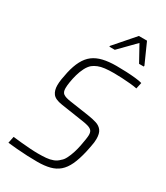

<svg xmlns="http://www.w3.org/2000/svg" viewBox="-223 -1001 951 1102"><g transform="rotate(30 253.0 -450.5)"><path d="M215 8Q183 8 147.5 6.5Q112 5 78 2Q44 -1 17 -4L26 -48Q51 -45 81.5 -42Q112 -39 142 -37Q172 -35 194 -35Q223 -35 247.5 -37Q272 -39 293 -47Q314 -55 330 -72Q342 -81 352.5 -101.5Q363 -122 371 -147Q379 -172 384 -197.5Q389 -223 392 -243Q395 -263 395 -273Q395 -292 387 -301.5Q379 -311 361 -316.5Q343 -322 312 -326L173 -347Q127 -354 111 -375Q95 -396 95 -431Q95 -449 98.5 -471.5Q102 -494 108 -521Q119 -570 137 -604Q155 -638 181.5 -658Q208 -678 246 -687Q284 -696 334 -696Q368 -696 400.5 -694.5Q433 -693 461 -690Q489 -687 506 -682L497 -641Q478 -645 451 -647.5Q424 -650 396 -651.5Q368 -653 343 -653Q309 -653 283.5 -650Q258 -647 239.5 -639.5Q221 -632 207 -621Q191 -607 179 -583.5Q167 -560 159.5 -533Q152 -506 148 -481Q144 -456 144 -439Q144 -413 158 -403Q172 -393 205 -388L334 -369Q368 -364 392.5 -356Q417 -348 430.5 -329.5Q444 -311 444 -275Q444 -265 442.5 -251.5Q441 -238 437.5 -221.5Q434 -205 430 -185Q417 -128 399.5 -90.5Q382 -53 357 -31.5Q332 -10 297 -1Q262 8 215 8ZM243 -771 244 -777 359 -909H413L472 -777L471 -771H440L382 -876L279 -771Z"/></g></svg>

Font: Saira SemiCondensed ExtraLight
Style: Italic
Weight: 250
Width: 4
Italic angle: -12°
Designer: Hector Gatti with collaboration of the Omnibus-Type team
Foundry: Omnibus-Type
Version: Version 1.101